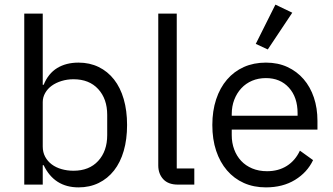

<svg xmlns="http://www.w3.org/2000/svg" viewBox="-20 -799 1441 831"><path d="M85 -740H165V-432H169Q189 -481 227.5 -504.5Q266 -528 320 -528Q368 -528 407 -509Q446 -490 473.5 -455Q501 -420 515.5 -370Q530 -320 530 -258Q530 -196 515.5 -146Q501 -96 473.5 -61Q446 -26 407 -7Q368 12 320 12Q215 12 169 -84H165V0H85ZM298 -60Q366 -60 405 -102.5Q444 -145 444 -214V-302Q444 -371 405 -413.5Q366 -456 298 -456Q271 -456 246.5 -448.5Q222 -441 204 -428Q186 -415 175.5 -396.5Q165 -378 165 -357V-165Q165 -140 175.5 -120.5Q186 -101 204 -87.5Q222 -74 246.5 -67Q271 -60 298 -60Z M750 0Q708 0 686.5 -23.5Q665 -47 665 -83V-740H745V-70H821V0Z M1131 12Q1078 12 1035.5 -7Q993 -26 962.5 -61.5Q932 -97 915.5 -146.5Q899 -196 899 -258Q899 -319 915.5 -369Q932 -419 962.5 -454.5Q993 -490 1035.5 -509Q1078 -528 1131 -528Q1183 -528 1224 -509Q1265 -490 1294 -456.5Q1323 -423 1338.5 -377Q1354 -331 1354 -276V-238H983V-214Q983 -181 993.5 -152.5Q1004 -124 1023.5 -103Q1043 -82 1071.5 -70Q1100 -58 1136 -58Q1185 -58 1221.5 -81Q1258 -104 1278 -147L1335 -106Q1310 -53 1257 -20.5Q1204 12 1131 12ZM1131 -461Q1098 -461 1071 -449.5Q1044 -438 1024.5 -417Q1005 -396 994 -367.5Q983 -339 983 -305V-298H1268V-309Q1268 -378 1230.5 -419.5Q1193 -461 1131 -461ZM1139 -585 1087 -609 1172 -779 1245 -744Z"/></svg>

Font: IBM Plex Sans Thai
Style: Regular
Weight: 400
Designer: Mike Abbink, Paul van der Laan, Pieter van Rosmalen, Ben Mitchell, Mark Frömberg
Foundry: Bold Monday
Version: Version 1.2